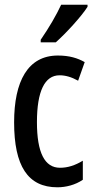

<svg xmlns="http://www.w3.org/2000/svg" viewBox="-20 -786 402 816"><path d="M352 -757V-766H240C219 -721 190 -671 153 -617V-606H217C260 -644 326 -716 352 -757ZM224 10C260 10 300 0 332 -22V-103C299 -83 268 -73 235 -73C170 -73 137 -137 137 -267C137 -398 170 -466 233 -466C258 -466 283 -459 312 -443L340 -522C310 -539 275 -550 226 -550C98 -550 40 -440 40 -266C40 -81 98 10 224 10Z"/></svg>

Font: Noto Sans Malayalam ExtraCondensed Medium
Style: Regular
Weight: 500
Width: 2
Designer: Jelle Bosma - Monotype Design Team
Foundry: Monotype Imaging Inc.
Version: Version 2.104